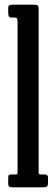

<svg xmlns="http://www.w3.org/2000/svg" viewBox="-20 -800 240 820"><path d="M44 -725H26.5Q15 -725 15 -746V-765Q15 -775.5 20.5 -777.8Q26 -780 35.5 -780H122.5Q135.5 -780 140.2 -777.5Q145 -775 145 -762V-77Q145 -64 145.2 -59.5Q145.5 -55 155.5 -55H171.5Q185 -55 185 -42V-20Q185 -6 179.8 -3Q174.5 0 161.5 0H34.5Q23.5 0 19.2 -3Q15 -6 15 -18V-38Q15 -47 16.8 -51Q18.5 -55 27.5 -55H49.5Q53.5 -55 54.2 -57.5Q55 -60 55 -72V-708Q55 -719 51.5 -722Q48 -725 44 -725Z"/></svg>

Font: Besley* Condensed
Style: Regular
Weight: 400
Width: 3
Designer: Owen Earl
Foundry: indestructible type*
Version: Version 3.000; ttfautohint (v1.8.3)